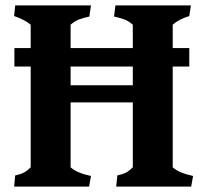

<svg xmlns="http://www.w3.org/2000/svg" viewBox="-20 -687 767 707"><path d="M691 -39 684 0H408L412 -41Q431 -45 443 -51Q455 -57 469 -71V-310H240V-71Q263 -50 315 -39L308 0H32L36 -41Q55 -45 67 -51Q79 -57 93 -71V-442H33V-510H93V-596Q72 -614 32 -628L36 -667H315L309 -626Q285 -621 270 -615Q255 -609 240 -596V-510H469V-596Q454 -609 439 -615Q424 -621 400 -626L405 -667H683L677 -628Q638 -616 616 -596V-510H677V-442H616V-71Q639 -50 691 -39ZM240 -373H469V-442H240Z"/></svg>

Font: Caladea
Style: Bold
Weight: 700
Designer: Carolina Giovagnoli and Andres Torresi
Foundry: Carolina Giovagnoli & Andres Torresi
Version: Version 1.001